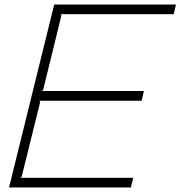

<svg xmlns="http://www.w3.org/2000/svg" viewBox="-20 -830 799 850"><path d="M559 0H20L220 -810H759L749 -767H249L252 -762L171 -432L165 -427H617L607 -384H154L158 -379L76 -48L70 -43H570Z"/></svg>

Font: TypoPRO Sinkin Sans
Style: 200 X Light Italic
Weight: 200
Italic angle: -112°
Designer: Keith Bates
Foundry: K-Type
Version: Sinkin Sans (version 1.0)  by Keith Bates   •   © 2014   www